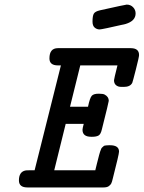

<svg xmlns="http://www.w3.org/2000/svg" viewBox="-20 -822 630 842"><path d="M63 -30.8Q63 -67.9 90.8 -74.2Q95.7 -75.2 106.9 -75.2H131.8L247.1 -535.2H233.9Q196.8 -535.2 196.8 -565.9Q196.8 -610.8 233.9 -610.8H553.2Q590.3 -610.8 589.8 -580.1Q589.8 -572.3 575.9 -517.6Q562 -462.9 560.1 -459Q551.3 -440.9 522.9 -440.9Q505.9 -440.9 502 -441.9Q480 -447.8 480 -470.2Q480 -475.1 495.1 -535.2H332L287.1 -354H366.2V-355Q374 -392.1 382.1 -401.6Q390.1 -411.1 413.1 -411.1Q432.1 -411.1 439 -407.2Q457 -397.5 457 -379.9Q457 -375 426.8 -254.9Q421.9 -232.9 411.9 -227.5Q401.9 -222.2 384.8 -222.2H379.9Q341.8 -222.2 341.8 -252.9Q341.8 -258.8 347.2 -278.8H268.1L217.8 -75.2H397.9Q400.9 -87.4 404.5 -102.3Q408.2 -117.2 410.2 -124.5Q412.1 -131.8 414.6 -141.8Q417 -151.9 418.9 -156.5Q420.9 -161.1 422.9 -167Q424.8 -172.9 427.5 -174.8Q430.2 -176.8 433.1 -179.9Q436 -183.1 439.9 -183.6Q443.8 -184.1 448.5 -184.6Q453.1 -185.1 460 -185.1H461.9Q502 -185.1 502 -157.2Q502 -146 475.1 -41Q471.2 -23.9 468 -17.6Q464.8 -11.2 457 -5.6Q449.2 0 434.1 0H100.1Q63 0 63 -30.8ZM385.7 -727.1Q385.7 -752 391.4 -762Q397 -772 418.9 -776.9Q530.8 -801.8 535.6 -801.8Q552.7 -801.8 563.7 -790.3Q574.7 -778.8 574.7 -763.2Q574.7 -730 530.8 -716.8Q426.8 -692.9 417 -692.9Q404.8 -692.9 395.3 -700.9Q385.7 -709 385.7 -727.1Z"/></svg>

Font: CMU Typewriter Text
Style: BoldItalic
Weight: 700
Italic angle: -14.04°
Version: Version 0.7.0